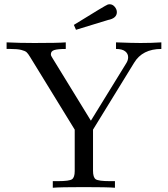

<svg xmlns="http://www.w3.org/2000/svg" viewBox="-20 -882 790 902"><path d="M327 -765Q477 -858 487 -861Q490 -862 495 -862Q509 -862 519 -850Q529 -838 529 -825Q529 -796 487 -788Q351 -746 337 -742ZM11 -652V-683Q74 -680 141 -680Q253 -680 289 -683V-652Q252 -652 235.5 -647Q219 -642 219 -627Q219 -620 226 -610L407 -315L572 -583Q582 -598 582 -613Q582 -630 568 -641Q554 -652 525 -652V-683Q603 -680 640 -680Q692 -680 738 -683V-652Q649 -652 610 -587L417 -273V-80Q417 -49 429.5 -40Q442 -31 497 -31H520V0Q484 -3 374 -3Q264 -3 228 0V-31H252Q306 -31 318.5 -40Q331 -49 331 -78V-273L121 -615Q112 -630 105 -636.5Q98 -643 80 -647.5Q62 -652 29 -652Z"/></svg>

Font: CMU Serif
Style: Roman
Weight: 500
Version: Version 0.7.0